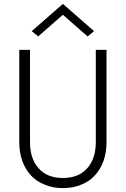

<svg xmlns="http://www.w3.org/2000/svg" viewBox="-20 -956 646 986"><path d="M134 -226V-700H79V-226Q79 -174 94 -131Q109 -88 138 -56Q167 -24 209 -8Q250 10 303 10Q356 10 398 -8Q439 -24 468 -56Q497 -88 512 -131Q527 -174 527 -226V-700H472V-226Q472 -142 428 -92Q384 -42 303 -42Q222 -42 178 -92Q134 -142 134 -226ZM463 -796 303 -936 143 -796 176 -769 303 -880 430 -769Z"/></svg>

Font: NM-font
Style: Light
Weight: 500
Designer: ""
Foundry: ""
Version: ""